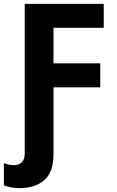

<svg xmlns="http://www.w3.org/2000/svg" viewBox="-38 -734 607 994"><path d="M37 121Q60 121 75 106Q90 91 90 61V-714H499V-590H239V-406H481V-282H239V64Q239 157 191.5 198.5Q144 240 62 240Q36 240 14 235Q-8 230 -18 225V111Q-10 114 5 117.5Q20 121 37 121Z"/></svg>

Font: BC Sans
Style: Bold
Weight: 700
Designer: Monotype Design Team
Province of B.C.
Foundry: Monotype Imaging Inc.
Version: Version 2.000;GOOG;noto-source:20170915:90ef993387c0